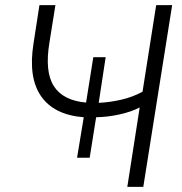

<svg xmlns="http://www.w3.org/2000/svg" viewBox="-20 -725 706 745"><path d="M474 0 522 -308Q489 -291 444 -281Q399 -271 353 -270L328 -113H279L305 -270Q190 -279 139.5 -351.5Q89 -424 110 -556L133 -705H195L172 -561Q153 -448 188.5 -391.5Q224 -335 314 -327L342 -503H390L363 -326Q406 -328 450 -338Q494 -348 533 -369L586 -705H648L536 0Z"/></svg>

Font: Nunito Sans Light
Style: Italic
Weight: 300
Italic angle: -9°
Designer: Vernon Adams
Foundry: Vernon Adams
Version: Version 3.006; ttfautohint (v1.8.3)